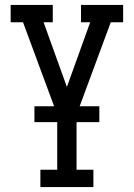

<svg xmlns="http://www.w3.org/2000/svg" viewBox="-20 -755 540 775"><path d="M143 0V-70H211V-292L73 -665H23V-735H193V-665H156L250 -404L344 -665H307V-735H477V-665H427L289 -292V-70H357V0ZM119 -262V-326H381V-262Z"/></svg>

Font: Iosevka Gothic
Style: Regular
Weight: 400
Monospace: yes
Designer: Belleve Invis
Foundry: Belleve Invis
Version: Version 15.5.1; ttfautohint (v1.8.4)